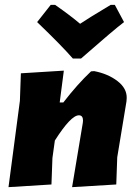

<svg xmlns="http://www.w3.org/2000/svg" viewBox="-20 -767 565 791"><path d="M453 -747 491 -676Q451 -646 314 -526H280Q233 -580 133 -676L189 -747H207Q270 -703 310 -669Q336 -687 436 -747ZM15 4 62 -352 66 -465 243 -476 226 -345H241Q298 -419 355 -473L368 -474Q425 -463 464 -433Q503 -403 502 -363L501 -349L463 -119L459 -7L277 4L321 -260L322 -270Q322 -292 305 -292Q272 -292 206 -188L196 -116L192 -7Z"/></svg>

Font: Alegreya Sans Black
Style: Italic
Weight: 900
Italic angle: -7°
Designer: Juan Pablo del Peral
Foundry: Huerta Tipografica
Version: Version 2.007